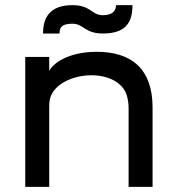

<svg xmlns="http://www.w3.org/2000/svg" viewBox="-20 -725 677 745"><path d="M78 0H171V-302C171 -313 171 -326 173 -337C184 -397 261 -433 335 -433C399 -433 456 -406 472 -355C477 -338 479 -321 479 -304V0H572V-308C572 -456 492 -525 352 -524C247 -523 187 -481 171 -450V-504H78ZM147 -595H211C211 -617 218 -633 261 -633C305 -633 308 -595 379 -595C469 -595 494 -639 494 -705H430C430 -688 422 -666 379 -666C335 -666 333 -705 261 -705C171 -705 147 -654 147 -595Z"/></svg>

Font: Hibana 45 SubMedium
Style: Regular
Weight: 500
Width: 6
Designer: pygmalion
Foundry: ybstudio
Version: Version 2021.007;FEAKit 1.0